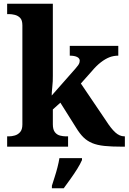

<svg xmlns="http://www.w3.org/2000/svg" viewBox="-20 -780 684 1021"><path d="M18 0V-55H30Q42 -55 58.5 -59.5Q75 -64 87 -77.5Q99 -91 99 -118V-645Q99 -673 87 -685Q75 -697 58.5 -701Q42 -705 29 -705H18V-760H261V-377Q261 -364 260.5 -348Q260 -332 258 -316.5Q256 -301 255.5 -289Q255 -277 255 -272L381 -415Q390 -425 395.5 -433Q401 -441 402.5 -447Q404 -453 404 -457Q404 -470 390 -477Q376 -484 351 -484V-536H609V-484Q584 -484 562 -475.5Q540 -467 516 -448.5Q492 -430 467 -400L410 -336L544 -138Q570 -97 593 -76Q616 -55 641 -55H644V0H630Q573 0 535 -4Q497 -8 470.5 -19Q444 -30 424 -49.5Q404 -69 384 -102L301 -234L261 -198V-119Q261 -91 272 -77Q283 -63 299.5 -59Q316 -55 328 -55H342V0ZM256 207.6Q262 188 270.5 162Q279 136 285.7 109.5Q292.5 83 296 61H416V71Q407 92 390.5 118.5Q373.9 145 354.5 172Q335.1 199 319 221H256Z"/></svg>

Font: Noto Serif Hentaigana EL
Style: Regular
Weight: 400
Designer: Kazuhiro Yamada
Foundry: nipponia
Version: Version 1.000